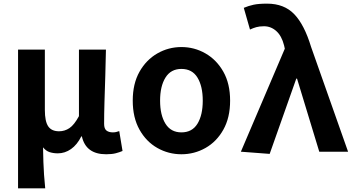

<svg xmlns="http://www.w3.org/2000/svg" viewBox="-20 -832 1933 1053"><path d="M79 201V-560H226V-229Q226 -166 244.5 -139Q263 -112 304 -112Q335 -112 361 -129.5Q387 -147 413 -195V-560H561Q560 -492 557.5 -417.5Q555 -343 553 -274.5Q551 -206 551 -153Q551 -126 564 -116Q577 -106 599 -106Q616 -106 634 -113L652 -4Q636 3 615 8.5Q594 14 562 14Q451 14 429 -84H426Q403 -38 369.5 -14.5Q336 9 297 9Q273 9 252.5 2.5Q232 -4 216 -24Q217 21 218 56.5Q219 92 221.5 126Q224 160 228 201Z M975 14Q904 14 843 -20.5Q782 -55 745 -121Q708 -187 708 -280Q708 -373 745 -438.5Q782 -504 843 -539Q904 -574 975 -574Q1046 -574 1107 -539Q1168 -504 1205 -438.5Q1242 -373 1242 -280Q1242 -187 1205 -121Q1168 -55 1107 -20.5Q1046 14 975 14ZM975 -106Q1034 -106 1063 -153.5Q1092 -201 1092 -280Q1092 -359 1063 -406.5Q1034 -454 975 -454Q917 -454 887.5 -406.5Q858 -359 858 -280Q858 -201 887.5 -153.5Q917 -106 975 -106Z M1459 12 1301 0 1542 -565 1538 -583Q1525 -635 1495.5 -661.5Q1466 -688 1428 -688Q1403 -688 1385.5 -683Q1368 -678 1351 -670L1317 -789Q1343 -800 1370.5 -806Q1398 -812 1445 -812Q1538 -812 1593.5 -754.5Q1649 -697 1686 -575L1889 0H1731L1609 -401H1605Z"/></svg>

Font: Source Han Sans TC
Style: Bold
Weight: 700
Designer: Ryoko NISHIZUKA Ë•øÂ°öÊ∂ºÂ≠ê (kana, bopomofo & ideographs); Paul D. Hunt (Latin, Greek & Cyrillic); Sandoll Communicatio
Foundry: Adobe
Version: Version 2.004;hotconv 1.0.118;makeotfexe 2.5.65603